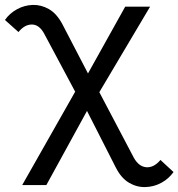

<svg xmlns="http://www.w3.org/2000/svg" viewBox="-62 -557 724 779"><path d="M642 141Q623 168 593 184.5Q563 201 528 202Q493 203 461.5 184.5Q430 166 408 123L291 -107L126 194H28L243 -185L118 -419Q98 -457 68 -457.5Q38 -458 13 -427L-42 -476Q-23 -503 7 -519.5Q37 -536 71 -537Q105 -538 136.5 -520Q168 -502 191 -459L295 -259L446 -530H547L341 -183L481 83Q501 119 531.5 121.5Q562 124 589 92Z"/></svg>

Font: Montserrat Medium
Style: Regular
Weight: 500
Designer: Julieta Ulanovsky
Foundry: Julieta Ulanovsky
Version: Version 9.000; ttfautohint (v1.8.4.7-5d5b)